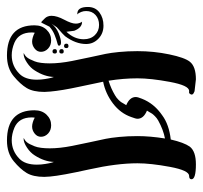

<svg xmlns="http://www.w3.org/2000/svg" viewBox="-36 -558 596 565"><g transform="rotate(90 262.5 -276.0)"><path d="M125 -139Q125 -145 132 -145Q138 -145 138 -139Q138 -132 132 -132Q125 -132 125 -139ZM125 -159Q125 -165 132 -165Q138 -165 138 -159Q138 -152 132 -152Q125 -152 125 -159ZM109 -173Q109 -179 116 -179Q122 -179 122 -173Q122 -166 116 -166Q109 -166 109 -173ZM110 -231Q110 -200 87 -169Q83 -164 61 -145L50 -129Q61 -143 78 -150Q96 -157 105 -157Q115 -157 115 -151Q115 -148 106.5 -146Q98 -144 84 -138.5Q70 -133 59 -123L47 -99L44 -100Q42 -102 39.5 -104.5Q37 -107 34 -110Q31 -113 29 -118Q27 -123 27 -129Q27 -145 38.5 -166.5Q50 -188 50 -200V-201Q50 -206 48.5 -210.5Q47 -215 46 -217L44 -219H45Q62 -219 71 -196L74 -173Q96 -196 96 -224Q96 -244 84 -256.5Q72 -269 54 -269Q36 -269 24.5 -258.5Q13 -248 13 -231Q13 -223 15.5 -217Q18 -211 20 -208L23 -205H21Q1 -205 1 -236Q1 -258 17 -270Q33 -282 56 -282Q79 -282 94.5 -267Q110 -252 110 -231ZM290 -349Q266 -359 266 -377Q266 -383 271 -395Q285 -431 320 -455Q347 -475 391 -480Q400 -519 412 -536Q426 -554 464 -554Q508 -554 508 -541Q508 -534 498 -534Q482 -534 471.5 -477.5Q461 -421 461 -382Q461 -321 479 -240Q497 -159 500 -125Q500 -122 500.5 -116.5Q501 -111 501 -108Q501 -75 489.5 -56Q478 -37 455 -18Q431 2 394 2Q305 2 305 -79Q305 -101 318 -114.5Q331 -128 349 -128Q364 -128 373.5 -119Q383 -110 383 -98Q383 -87 373.5 -79.5Q364 -72 353 -72Q347 -72 340.5 -74Q334 -76 330 -78L327 -80Q326 -76 326 -71Q326 -33 356 -20Q375 -12 393 -12Q425 -12 448 -35Q465 -52 465 -86Q465 -98 463 -110.5Q461 -123 459 -130L457 -136Q456 -108 438 -80Q430 -67 415 -57Q400 -47 389 -47H387L388 -48Q390 -49 393 -51Q396 -53 399 -56.5Q402 -60 405 -66Q408 -72 411 -79.5Q414 -87 415.5 -98.5Q417 -110 417 -124Q417 -153 410 -189Q406 -210 399 -242Q392 -274 389 -288.5Q386 -303 383.5 -328Q381 -353 381 -382Q381 -419 388 -463Q362 -458 335 -443Q328 -439 322.5 -433.5Q317 -428 315 -425Q313 -422 310 -416.5Q307 -411 306 -410Q330 -400 330 -382Q330 -377 325 -364Q314 -332 285 -310Q256 -288 221 -281Q224 -265 235.5 -212Q247 -159 250 -125Q250 -122 250.5 -116.5Q251 -111 251 -108Q251 -75 239.5 -56Q228 -37 205 -18Q181 2 144 2Q55 2 55 -79Q55 -101 68 -114.5Q81 -128 99 -128Q114 -128 123.5 -119Q133 -110 133 -98Q133 -87 123.5 -79.5Q114 -72 103 -72Q97 -72 90.5 -74Q84 -76 80 -78L77 -80Q76 -76 76 -71Q76 -33 106 -20Q125 -12 143 -12Q175 -12 198 -35Q215 -52 215 -86Q215 -98 213 -110.5Q211 -123 209 -130L207 -136Q206 -108 188 -80Q180 -67 165 -57Q150 -47 139 -47H137L138 -48Q140 -49 143 -51Q146 -53 149 -56.5Q152 -60 155 -66Q158 -72 161 -79.5Q164 -87 165.5 -98.5Q167 -110 167 -124Q167 -153 160 -189Q156 -210 149 -242Q142 -274 139 -288.5Q136 -303 133.5 -328Q131 -353 131 -382Q131 -430 140.5 -475.5Q150 -521 162 -536Q176 -554 214 -554L249 -550Q263 -545 257 -537Q255 -533 250 -534H248Q232 -534 221.5 -477.5Q211 -421 211 -382Q211 -341 218 -297Q241 -304 261 -316Q268 -320 273.5 -325.5Q279 -331 281 -334Q283 -337 286 -342.5Q289 -348 290 -349Z"/></g></svg>

Font: Pomorsky Unicode
Style: Medium
Weight: 500
Version: 1.1